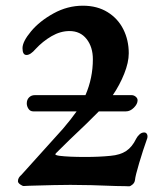

<svg xmlns="http://www.w3.org/2000/svg" viewBox="-20 -650 540 674"><path d="M497 -165Q482 -123 468.5 -77.5Q455 -32 454 -19Q453 -9 445.5 -2.5Q438 4 433 4Q430 4 419.5 3.5Q409 3 388 3Q294 -1 227 -1Q183 -1 84 2L63 3Q59 3 51 -2.5Q43 -8 43 -14Q43 -21 46.5 -26.5Q50 -32 55 -36L201 -198Q230 -232 249 -259H97Q86 -259 80 -268Q74 -277 74 -287Q74 -300 82 -308Q90 -316 102 -316H280Q306 -376 306 -442Q306 -485 284 -513Q262 -541 224 -541Q192 -541 161 -523Q130 -505 105 -478Q87 -457 73 -457Q59 -457 59 -481Q59 -504 89 -540Q119 -576 168 -603Q217 -630 271 -630Q321 -630 357.5 -607.5Q394 -585 413 -547Q432 -509 432 -463Q432 -431 416 -391Q400 -351 376 -316H442Q450 -316 456.5 -310.5Q463 -305 463 -298Q463 -285 450 -272Q437 -259 422 -259H327Q291 -222 224 -159Q208 -143 191 -126.5Q174 -110 174 -109Q174 -105 189 -103Q221 -99 279 -99Q329 -99 368 -103Q402 -106 423 -120Q444 -134 458 -163Q462 -171 469.5 -178Q477 -185 486 -185Q493 -185 496 -179Q499 -173 497 -165Z"/></svg>

Font: EB Garamond
Style: Bold
Weight: 700
Designer: Georg Duffner and Octavio Pardo
Foundry: Georg Duffner
Version: Version 1.000; ttfautohint (v1.6)